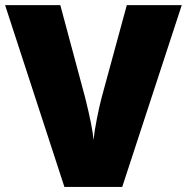

<svg xmlns="http://www.w3.org/2000/svg" viewBox="-20 -734 734 754"><path d="M478 -713.9H693.8L460 0H232.9L0 -713.9H216.8L314 -352.1Q344.2 -231.4 347.2 -184.1Q350.6 -218.3 360.8 -269.5Q371.1 -320.8 378.9 -350.1Z"/></svg>

Font: Open Sans ExtBd
Style: Bold
Weight: 800
Foundry: Ascender Corporation
Version: Version 1.10